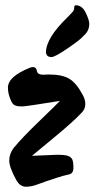

<svg xmlns="http://www.w3.org/2000/svg" viewBox="-20 -711 358 727"><path d="M144 -428 164 -429Q215 -429 242 -413Q269 -397 293 -352Q303 -335 303 -316.5Q303 -298 289 -284Q256 -249 185.5 -191Q115 -133 101 -121L196 -125Q226 -125 238 -120.5Q250 -116 254 -106.5Q258 -97 258 -75Q258 -53 239 -50Q208 -44 117 -11Q98 -4 78 -4Q58 -4 44 -25Q15 -77 15 -103Q15 -129 32 -151Q63 -189 130 -253.5Q197 -318 207 -329Q79 -308 63 -308Q47 -308 38 -311.5Q29 -315 24 -325Q10 -353 10 -379Q10 -421 92 -454Q98 -457 105 -457Q118 -457 120 -441Q123 -428 144 -428ZM154 -512Q154 -567 236 -646Q250 -660 255.5 -666.5Q261 -673 261 -682Q261 -691 267 -691Q291 -691 304.5 -663Q318 -635 318 -621Q318 -593 296 -575Q286 -562 237 -528.5Q188 -495 175.5 -495Q163 -495 158.5 -501Q154 -507 154 -512Z"/></svg>

Font: Devonshire
Style: Regular
Weight: 400
Designer: Astigmatic (AOETI)
Foundry: Astigmatic (AOETI)
Version: Version 1.001